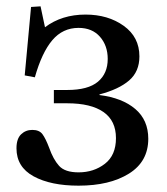

<svg xmlns="http://www.w3.org/2000/svg" viewBox="-20 -576 526 606"><path d="M32 -108Q32 -138 46.5 -152Q61 -166 82 -166Q104 -166 114 -152.5Q124 -139 135 -110Q148 -73 166.5 -52.5Q185 -32 228 -32Q276 -32 311 -59Q346 -86 346 -140Q346 -195 306.5 -222.5Q267 -250 192 -250H150V-292H192Q258 -292 289 -318Q320 -344 320 -390Q320 -432 295.5 -460Q271 -488 228 -488Q178 -488 145 -449Q112 -410 90 -332L58 -338L78 -554L108 -556L122 -490Q175 -530 250 -530Q321 -530 370.5 -494.5Q420 -459 420 -398Q420 -350 387.5 -322Q355 -294 294 -278V-276Q366 -267 407 -232Q448 -197 448 -138Q448 -66 387 -28Q326 10 228 10Q140 10 86 -19.5Q32 -49 32 -108Z"/></svg>

Font: Minipax
Style: Regular
Weight: 400
Designer: Raphaël Ronot, Igor Stepanchenko (Cyrillic)
Foundry: steppetype
Version: Version 1.002